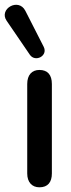

<svg xmlns="http://www.w3.org/2000/svg" viewBox="-54 -792 303 818"><path d="M114 6C150 6 167 -16 167 -53V-434C167 -473 149 -494 114 -494C82 -494 62 -473 62 -434V-53C62 -16 82 6 114 6ZM-26 -704 73 -559C96 -525 152 -554 132 -593L54 -746C25 -803 -60 -754 -26 -704Z"/></svg>

Font: SN Pro Medium
Style: Regular
Weight: 500
Designer: Tobias Whetton
Foundry: Supernotes
Version: Version 1.003;Glyphs 3.3 (3324)